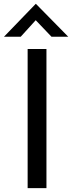

<svg xmlns="http://www.w3.org/2000/svg" viewBox="-40 -977 374 997"><path d="M201.2 -722.7V0H103.5V-722.7ZM227.5 -786.1 145.5 -872.1 67.4 -786.1H-19.5L145.5 -957H146.5L314.5 -786.1Z"/></svg>

Font: Josefin Sans CFJ
Style: Regular
Weight: 400
Designer: Santiago Orozco
Foundry: Typemade
Version: Version 2.000